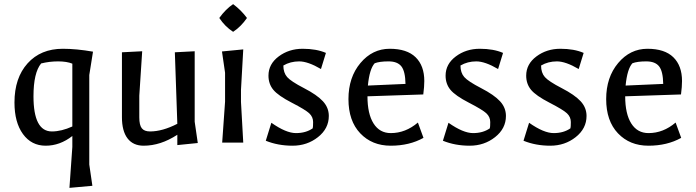

<svg xmlns="http://www.w3.org/2000/svg" viewBox="-20 -690 3370 929"><path d="M231 -54Q277 -54 330 -78V-382Q303 -393 261 -393Q219 -393 179 -383Q142 -338 142 -224Q142 -54 231 -54ZM330 -32Q270 15 201 15Q132 15 91 -41.5Q50 -98 50 -194Q50 -313 113.5 -383.5Q177 -454 284 -454Q350 -454 430 -440L412 -327V106L427 209L316 219L330 21Z M570 -123V-437L668 -442L654 -227V-122Q654 -85 666 -69.5Q678 -54 706 -54Q766 -54 838 -91L826 -437L922 -442V-101L937 2L838 12V-38Q757 15 675 15Q624 15 597 -20.5Q570 -56 570 -123Z M1055 0 1069 -198V-338L1054 -441L1157 -451L1146 -255V-197L1157 0ZM1041 -603Q1072 -646 1108 -670Q1147 -641 1175 -603Q1146 -561 1108 -536Q1069 -561 1041 -603Z M1266 -9 1293 -96Q1364 -46 1412 -46Q1460 -46 1493 -69Q1495 -75 1495 -99.5Q1495 -124 1476.5 -141.5Q1458 -159 1392 -193Q1326 -227 1302.5 -255.5Q1279 -284 1279 -324Q1279 -380 1328.5 -417Q1378 -454 1444.5 -454Q1511 -454 1557 -434L1533 -356Q1470 -393 1427.5 -393Q1385 -393 1351 -373Q1351 -338 1369.5 -317Q1388 -296 1451 -263.5Q1514 -231 1542.5 -200Q1571 -169 1571 -129Q1571 -68 1518.5 -26.5Q1466 15 1395.5 15Q1325 15 1266 -9Z M2033 -298Q2033 -271 2028 -233L1758 -224Q1758 -139 1787.5 -92.5Q1817 -46 1871 -46Q1942 -46 2002 -97L2029 -23Q1961 15 1870.5 15Q1780 15 1723 -45Q1666 -105 1666 -210.5Q1666 -316 1724 -385Q1782 -454 1865.5 -454Q1949 -454 1991 -413Q2033 -372 2033 -298ZM1760 -276 1942 -284Q1941 -345 1922 -369Q1903 -393 1860 -393Q1817 -393 1793 -384Q1768 -357 1760 -276Z M2123 -9 2150 -96Q2221 -46 2269 -46Q2317 -46 2350 -69Q2352 -75 2352 -99.5Q2352 -124 2333.5 -141.5Q2315 -159 2249 -193Q2183 -227 2159.5 -255.5Q2136 -284 2136 -324Q2136 -380 2185.5 -417Q2235 -454 2301.5 -454Q2368 -454 2414 -434L2390 -356Q2327 -393 2284.5 -393Q2242 -393 2208 -373Q2208 -338 2226.5 -317Q2245 -296 2308 -263.5Q2371 -231 2399.5 -200Q2428 -169 2428 -129Q2428 -68 2375.5 -26.5Q2323 15 2252.5 15Q2182 15 2123 -9Z M2513 -9 2540 -96Q2611 -46 2659 -46Q2707 -46 2740 -69Q2742 -75 2742 -99.5Q2742 -124 2723.5 -141.5Q2705 -159 2639 -193Q2573 -227 2549.5 -255.5Q2526 -284 2526 -324Q2526 -380 2575.5 -417Q2625 -454 2691.5 -454Q2758 -454 2804 -434L2780 -356Q2717 -393 2674.5 -393Q2632 -393 2598 -373Q2598 -338 2616.5 -317Q2635 -296 2698 -263.5Q2761 -231 2789.5 -200Q2818 -169 2818 -129Q2818 -68 2765.5 -26.5Q2713 15 2642.5 15Q2572 15 2513 -9Z M3280 -298Q3280 -271 3275 -233L3005 -224Q3005 -139 3034.5 -92.5Q3064 -46 3118 -46Q3189 -46 3249 -97L3276 -23Q3208 15 3117.5 15Q3027 15 2970 -45Q2913 -105 2913 -210.5Q2913 -316 2971 -385Q3029 -454 3112.5 -454Q3196 -454 3238 -413Q3280 -372 3280 -298ZM3007 -276 3189 -284Q3188 -345 3169 -369Q3150 -393 3107 -393Q3064 -393 3040 -384Q3015 -357 3007 -276Z"/></svg>

Font: Galdeano
Style: Regular
Weight: 400
Designer: Dario Manuel Muhafara
Foundry: Dario Manuel Muhafara
Version: Version 1.001